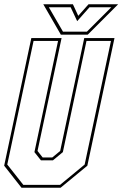

<svg xmlns="http://www.w3.org/2000/svg" viewBox="-22 -878 573 898"><path d="M78.5 0 -2.5 -103 124.5 -700H266L153.5 -172L177.5 -141.5H222.5L259.5 -172L372 -700H513.5L386.5 -103L261.5 0ZM87 -13.5H259L374 -108.5L497 -686.5H382.5L272 -166.5L225.5 -128H169.5L139 -166.5L249.5 -686.5H135L12 -108.5ZM262.5 -716 180.5 -858H319L344 -804L392 -858H530.5L388.5 -716ZM272.5 -730H384.5L498.5 -844H396.5L339 -779L308.5 -844H206.5Z"/></svg>

Font: Tourney Condensed Thin
Style: Italic
Weight: 100
Width: 3
Italic angle: -12°
Designer: Tyler Finck
Foundry: Etcetera Type Co
Version: Version 1.010; ttfautohint (v1.8.3)